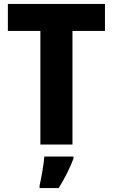

<svg xmlns="http://www.w3.org/2000/svg" viewBox="-20 -734 573 975"><path d="M348 0V-577H513V-714H20V-577H185V0ZM353 72V61H205C202 102 190 169 181 208V221H278C310 170 334 121 353 72Z"/></svg>

Font: Noto Sans Gurmukhi UI SemiCondensed ExtraBold
Style: Regular
Weight: 800
Width: 4
Designer: Jelle Bosma - Monotype Design Team
Foundry: Monotype Imaging Inc.
Version: Version 2.004